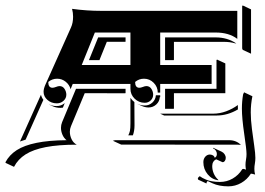

<svg xmlns="http://www.w3.org/2000/svg" viewBox="-46 -508 955 693"><path d="M-26.4 77.6Q-12.2 51 14.6 33.8Q41.5 16.6 85.8 7.6Q130.1 -1.5 194.3 -2Q184.6 -9.5 179.3 -21.9Q174.1 -34.2 174.1 -46.6Q174.1 -56.9 178 -66.7L228.3 -187.5H407.2V-171.9L405.3 -171.4L259.8 -171.6L210 -52Q206.1 -42.7 206.1 -32.7Q206.1 -18.3 212.6 -5Q219.2 8.3 231.2 14.2Q165 14.2 119.5 22.9Q74 31.7 46.4 49.2Q18.8 66.7 4.6 94.2L-25.4 80.1ZM26.1 2.7 101.8 -166Q104.2 -156 110.6 -147.7L46.4 -3.9Q36.4 -1 26.1 2.7ZM111.3 -176.8Q111.3 -187.3 117.4 -201.4L210.2 -408.7Q217.8 -425.5 217.8 -447.5Q217.8 -462.2 214.1 -476.1Q266.8 -468.8 320.3 -468.8H810.5V-367.7Q780.5 -390.6 732.4 -390.6H532.2V-273.4H717.8V-205.1H532.2V-173.8H523.4Q523.4 -194.3 508.8 -209.1Q494.1 -223.9 473.6 -223.9Q455.6 -223.9 441.7 -212.2Q441.7 -191.4 456.8 -191.2Q461.9 -191.2 469.6 -194.2Q477.3 -197.3 482.4 -197.3Q493.9 -197.3 500.4 -187.3Q506.8 -177.2 506.8 -166.3Q506.8 -154.1 497.9 -145.5Q489 -137 476.6 -137Q455.1 -137 439.9 -151.9Q424.8 -166.7 424.8 -187.7V-205.1H216.6L208.7 -186Q204.8 -201.9 191.2 -212.9Q177.5 -223.9 160.2 -223.9Q142.1 -223.9 128.2 -212.2Q128.2 -191.4 143.3 -191.2Q148.4 -191.2 156.1 -194.2Q163.8 -197.3 168.9 -197.3Q180.4 -197.3 186.9 -187.3Q193.4 -177.2 193.4 -166.3Q193.4 -153.3 183.3 -144.2Q173.3 -135 159.2 -135Q139.4 -135 125.4 -147.2Q111.3 -159.4 111.3 -176.8ZM131.3 -130.6 131.6 -130.9Q144 -125 158.2 -125.2Q175.3 -125.2 187.7 -136L180.9 -119.4Q176.8 -118.7 172.4 -118.7Q157.2 -118.7 145.5 -124ZM249 -273.4H424.8V-390.6H296.4ZM275.1 -291 308.3 -373H407.2V-357.4L405.3 -357.2H339.6L313.7 -293L313.2 -291ZM361.3 0 369.1 -2H781.2Q806.6 -2 823.7 15.1L820.6 14.6Q816.2 13.9 811.3 14.2L391.4 13.9ZM417 -19.5Q421.1 -26.9 423 -35.8Q424.8 -44.7 424.8 -62.5V-154.8Q430.7 -146 439 -139.6L439.5 -55.7Q439.5 -35.2 433.6 -19.5ZM450.2 -132.8V-133.1Q462.6 -127.2 476.6 -127.2Q492.4 -127.2 504 -137.8Q515.6 -148.4 516.6 -164.1H532.2V-157.5H530.8Q529.8 -141.8 518.1 -131Q506.3 -120.1 490.2 -120.1Q477.3 -120.1 464.4 -126.2ZM532.2 -97.7H722.7Q747.3 -97.7 770.6 -106.4Q793.9 -115.2 812.5 -128.9Q812.5 -121.1 812.7 -113Q775.4 -91.1 736.8 -91.1H546.4ZM549.8 -115.2V-187.5H735.4V-291L737.3 -293L767.3 -279.1V-171.6H581.8V-117.2L581.1 -115.2ZM549.8 -291V-373H732.4Q775.1 -373 806.9 -351.1L802.5 -351.6Q784.4 -356.9 762.5 -356.9H581.8V-293L581.1 -291ZM668 135.5Q669.7 131.3 675 127.9Q680.2 131.6 684.4 134Q688.7 136.5 697.9 140.4Q707 144.3 719.8 146.5Q732.7 148.7 748 148.7Q772.7 148.7 793.8 136.5Q814.9 124.3 827.9 103.5Q829.1 101.6 832 101.6Q834.5 101.6 838.1 103L841.8 104.5Q840.1 95.5 840.1 87.4Q840.1 77.9 842 67.6Q843.8 57.9 843.8 48.1Q843.8 31.2 835.4 -25Q827.1 -81.3 827.1 -116.2Q827.1 -142.3 831.5 -167.5L835 -174.8L865 -160.6Q859.1 -132.3 859.1 -102.3Q859.1 -75.2 863.3 -42.6Q867.4 -10 871.6 18.1Q875.7 46.1 875.7 62Q875.7 72 874 82Q872.1 92 872.1 101.6Q872.1 112.5 874.8 122.1Q871.6 120.8 866.3 119.8Q861.1 118.7 859.6 118.7Q846.2 139.9 824.7 152.2Q803.2 164.6 778.1 164.6Q744.6 164.6 720.9 153.6L703.6 145.5Q699.2 148.7 699.2 154.3L669.2 140.4ZM688 77.1Q688 65.7 694.8 57.7Q701.7 49.8 711.4 49.8Q716.8 49.8 722.2 52.6Q727.5 55.4 728.8 61.3Q732.2 60.3 734.5 56.6Q736.8 53 736.8 47.9Q736.8 41.3 733 35.6Q729.2 30 722.7 27.1L723.4 25.4L753.7 39.3Q760.5 42.5 764.6 48.6Q768.8 54.7 768.8 62Q768.8 68.4 765.4 72.9Q762 77.4 757.1 77.4L734.6 67.1Q728 69.6 724 76Q720 82.5 720 91.1Q720 105.7 725.7 118.7Q731.4 131.6 741.2 140.4L742.4 142.6Q719.5 140.1 703.7 121.3Q688 102.5 688 77.1ZM828.1 -333V-486.3L830.1 -488.3L860.1 -474.1V-314.2L830.1 -328.1Z"/></svg>

Font: AgreloyS1
Style: Medium
Weight: 400
Designer: gluk
Foundry: gluk
Version: Version 0.27